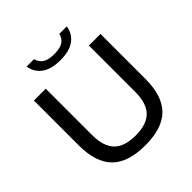

<svg xmlns="http://www.w3.org/2000/svg" viewBox="-244 -1115 1302 1302"><g transform="rotate(-45 407.0 -464.0)"><path d="M87.5 -308V-740H201V-297.5Q201 -186 251.5 -135Q302 -84 408 -84Q514 -84 564.5 -135Q615 -186 615 -297.5V-740H726V-308Q726 -147 648.8 -68.8Q571.5 9.5 408 9.5Q243 9.5 165.2 -68.8Q87.5 -147 87.5 -308ZM215.5 -938H287Q294.5 -903 323 -883.8Q351.5 -864.5 408.5 -864.5Q465.5 -864.5 493.5 -883.8Q521.5 -903 529 -938H600.5Q592.5 -878.5 545.2 -842.2Q498 -806 408.5 -806Q319.5 -806 271.5 -842.5Q223.5 -879 215.5 -938Z"/></g></svg>

Font: Encode Sans Expanded Medium
Style: Regular
Weight: 500
Width: 7
Designer: Multiple Designers
Foundry: Impallari Type
Version: Version 2.000